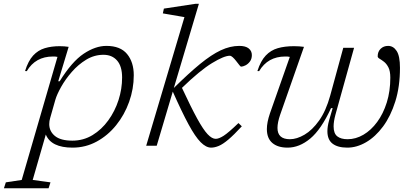

<svg xmlns="http://www.w3.org/2000/svg" viewBox="-92 -762 2159 1004"><path d="M172 191.5 162 222.5H-71.5L-61.5 191.5L21.5 179L208.5 -464.5Q203.5 -466 197 -466.2Q190.5 -466.5 184.5 -466.5Q93.5 -466.5 48 -390L39 -390.5Q55.5 -443.5 81.2 -471.5Q107 -499.5 142 -510Q177 -520.5 220 -520.5Q245 -520.5 267 -517L212.5 -337H220Q284 -440 345.5 -481Q407 -522 464.5 -522Q537.5 -522 572.5 -479.5Q607.5 -437 607.5 -368.5Q607.5 -297 583.2 -229.2Q559 -161.5 515.5 -107.5Q472 -53.5 413.8 -21.8Q355.5 10 287.5 10Q175.5 10 147.5 -58.5L79 179ZM170.5 -145.5Q165.5 -129.5 165.5 -113Q165.5 -75.5 195.2 -51Q225 -26.5 286.5 -26.5Q344 -26.5 391.8 -55.5Q439.5 -84.5 474.2 -132.5Q509 -180.5 527.8 -238.8Q546.5 -297 546.5 -356.5Q546.5 -415.5 520.2 -445.5Q494 -475.5 449 -475.5Q401 -475.5 359 -450Q317 -424.5 283.5 -386Q250 -347.5 227.8 -307.8Q205.5 -268 197.5 -240.5Z M948 -742 817 -302Q895 -379 954.2 -427.5Q1013.5 -476 1062.5 -499Q1111.5 -522 1159.5 -522Q1192 -522 1208.5 -508.8Q1225 -495.5 1225 -474Q1225 -454 1215 -440.5Q1205 -427 1191.5 -420.2Q1178 -413.5 1168.5 -413.5Q1165.5 -413.5 1158.5 -423Q1151.5 -432.5 1142.5 -443.5Q1134 -454.5 1125.2 -462.5Q1116.5 -470.5 1109.5 -470.5Q1080 -470.5 1017 -432.2Q954 -394 859.5 -302.5Q907 -200.5 939 -142.2Q971 -84 993.8 -60Q1016.5 -36 1036 -36Q1052.5 -36 1077.8 -52.2Q1103 -68.5 1155 -118.5L1172.5 -101.5Q1131 -56.5 1102.2 -32.2Q1073.5 -8 1052 1Q1030.5 10 1012 10Q985.5 10 957.2 -18.5Q929 -47 894 -111.5Q859 -176 811.5 -283L727.5 0H672.5L872.5 -672.5Q863.5 -674 842 -677.8Q820.5 -681.5 797.2 -685.5Q774 -689.5 759.5 -692L765 -717L929.5 -742Z M1703 -512H1759.5L1662 -162Q1652.5 -126.5 1652.5 -101Q1652.5 -64.5 1671.5 -49.2Q1690.5 -34 1725.5 -34Q1768.5 -34 1808.5 -57.5Q1848.5 -81 1880.2 -124Q1912 -167 1930.5 -226Q1949 -285 1949 -356Q1949 -390.5 1939 -409.8Q1929 -429 1916 -439Q1903 -449 1893 -454.8Q1883 -460.5 1883 -467.5Q1883 -492 1898.5 -507Q1914 -522 1937.5 -522Q1965 -522 1982.2 -495.5Q1999.5 -469 1999.5 -407.5Q1999.5 -309 1975.2 -231.8Q1951 -154.5 1911 -100.5Q1871 -46.5 1822.2 -18.2Q1773.5 10 1724.5 10Q1674 10 1647 -10.8Q1620 -31.5 1620 -76Q1620 -101 1629 -133L1647.5 -196.5H1639Q1587.5 -85 1530.5 -37.5Q1473.5 10 1412 10Q1360.5 10 1332 -14.5Q1303.5 -39 1303.5 -87Q1303.5 -122 1319.5 -169L1423.5 -464.5Q1418.5 -466 1412 -466.2Q1405.5 -466.5 1399.5 -466.5Q1308.5 -466.5 1263 -390L1254 -390.5Q1271 -443.5 1297.5 -471.5Q1324 -499.5 1360.5 -510Q1397 -520.5 1445 -520.5Q1473 -520.5 1497.5 -517L1373 -162Q1359 -121.5 1359 -93Q1359 -34 1424 -34Q1460 -34 1500.5 -57.8Q1541 -81.5 1576.8 -131.8Q1612.5 -182 1634.5 -261.5Z"/></svg>

Font: Newsreader Caption Light
Style: Italic
Weight: 300
Italic angle: -17°
Designer: Hugues Gentile
Foundry: Production Type
Version: Version 1.001